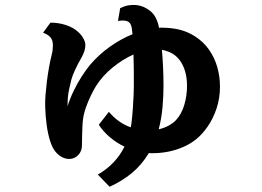

<svg xmlns="http://www.w3.org/2000/svg" viewBox="-20 -667 1040 762"><path d="M180.2 -577.1Q210.9 -577.1 237.5 -568.8Q264.2 -560.5 280.8 -547.9Q299.8 -533.7 309.3 -517.3Q318.8 -501 318.8 -488.8Q318.8 -465.8 304.2 -439.9Q289.1 -413.6 278.1 -389.9Q267.1 -366.2 263.2 -351.1Q258.3 -330.6 255.4 -317.4Q252.4 -304.2 251 -295.2Q249.5 -286.1 249 -276.9Q248.5 -262.7 248.3 -256.8Q248 -251 248 -245.1Q257.8 -276.4 272.5 -306.6Q287.1 -336.9 304.2 -363.5Q321.3 -390.1 337.9 -410.2Q372.6 -450.7 416.3 -481.7Q460 -512.7 505.9 -531.2Q504.4 -548.3 502.9 -556.2Q499.5 -575.7 487.3 -581.8Q475.1 -587.9 448.2 -584L457 -634.8Q474.1 -643.1 489.7 -645.8Q505.4 -648.4 521 -647Q549.3 -644 574.2 -625Q589.4 -613.8 598.4 -595.7Q607.4 -577.6 610.8 -558.1L611.3 -556.6Q614.3 -557.1 617.2 -557.1H623Q658.2 -557.1 690.2 -549.8Q722.2 -542.5 752 -523.9Q787.6 -501.5 809.8 -469.5Q832 -437.5 842.5 -400.1Q853 -362.8 853 -323.2Q853 -276.9 839.4 -236.3Q825.7 -195.8 804 -164.6Q782.2 -133.3 757.8 -113.8Q734.4 -95.2 705.8 -83Q677.2 -70.8 647 -64.9Q616.7 -59.1 587.9 -59.1H579.6Q575.2 -59.1 570.8 -59.6L569.8 -58.1Q541.5 -11.7 502.7 20.3Q463.9 52.2 415 74.2L368.2 25.9Q439 -14.6 474.1 -85Q443.4 -99.6 417 -121.6Q390.6 -143.6 372.1 -171.9L412.1 -223.1Q431.2 -200.7 453.1 -185.3Q475.1 -169.9 499 -161.6Q500 -166.5 500.7 -171.4Q501.5 -176.3 502 -181.2Q505.4 -208 507.3 -237.3Q509.3 -266.6 510.3 -290.8Q511.2 -314.9 511.2 -326.2Q511.2 -359.9 511 -391.6Q510.7 -423.3 509.8 -450.7Q466.8 -431.6 426.8 -398.9Q386.7 -366.2 360.8 -325.2Q351.6 -310.1 340.6 -287.6Q329.6 -265.1 320.8 -240Q312 -214.8 309.1 -190.9Q307.6 -179.2 306.9 -160.4Q306.2 -141.6 305.7 -122.3Q305.2 -103 305.2 -89.8Q305.2 -66.9 290.3 -51.5Q275.4 -36.1 254.9 -36.1Q240.7 -36.1 226.8 -43Q212.9 -49.8 200.2 -64.9Q187.5 -80.1 178.7 -108.2Q169.9 -136.2 165 -172.1Q160.2 -208 159.2 -246.1Q158.7 -264.6 160.6 -290Q162.6 -315.4 166 -343Q169.4 -370.6 174.1 -397.2Q178.7 -423.8 184.1 -444.8Q188 -460.4 189 -469.5Q189.9 -478.5 189.9 -487.8Q189.9 -509.3 178.7 -520.5Q167.5 -531.7 150.9 -537.1ZM628.9 -326.2Q628.9 -285.6 625 -241.5Q621.1 -197.3 609.9 -153.8Q631.3 -158.7 648.4 -168Q665.5 -177.2 678.2 -189.9Q700.7 -214.4 711.4 -250.7Q722.2 -287.1 722.2 -326.2Q722.2 -376.5 703.4 -411.9Q684.6 -447.3 650.9 -460.9Q636.2 -467.3 622.6 -469.2Q625.5 -436.5 627.2 -399.9Q628.9 -363.3 628.9 -326.2Z"/></svg>

Font: BIZ UDMincho
Style: Bold
Weight: 700
Monospace: yes
Designer: TypeBank Co., Ltd.
Foundry: Morisawa Inc.
Version: Version 1.06